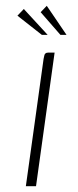

<svg xmlns="http://www.w3.org/2000/svg" viewBox="-20 -641 269 661"><path d="M69 0Q84 -109 99.5 -218.5Q115 -328 130 -438Q132 -445 132.5 -449.5Q133 -454 136.5 -457Q140 -460 147 -460H168L104 0ZM124 -521 40 -587 62 -610 144 -521ZM188 -521 120 -599 141 -621 209 -521Z"/></svg>

Font: Genos ExtraLight
Style: Italic
Weight: 250
Italic angle: -8°
Designer: Robert E. Leuschke
Foundry: Robert E. Leuschke
Version: Version 1.010